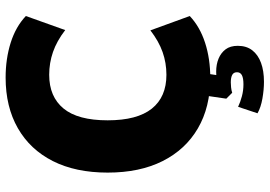

<svg xmlns="http://www.w3.org/2000/svg" viewBox="-158 -598 959 683"><g transform="rotate(-90 321.5 -256.5)"><path d="M386 12Q282 12 206.5 -32Q131 -76 90 -157.5Q49 -239 49 -353Q49 -467 90 -548Q131 -629 207 -672.5Q283 -716 387 -716Q454 -716 511 -698Q568 -680 606 -644L556 -504Q517 -534 478 -547.5Q439 -561 397 -561Q319 -561 277 -510Q235 -459 235 -353Q235 -248 276.5 -196Q318 -144 397 -144Q439 -144 477.5 -157.5Q516 -171 555 -201L606 -61Q568 -25 511 -6.5Q454 12 386 12ZM372 203Q344 203 312.5 197.5Q281 192 260 180L283 111Q300 119 320.5 124.5Q341 130 363 130Q385 130 395.5 124.5Q406 119 406 107Q406 95 396.5 90Q387 85 370 85Q363 85 352.5 86Q342 87 333 90L312 69L325 -20H404L392 60L355 42Q365 37 379 35Q393 33 408 33Q434 33 454.5 41.5Q475 50 487.5 66.5Q500 83 500 110Q500 141 484 161.5Q468 182 439.5 192.5Q411 203 372 203Z"/></g></svg>

Font: Nunito Sans 10pt SemiCondensed Black
Style: Regular
Weight: 900
Width: 4
Designer: Vernon Adams
Foundry: Vernon Adams
Version: Version 3.101;gftools[0.9.27]